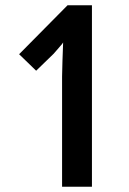

<svg xmlns="http://www.w3.org/2000/svg" viewBox="-20 -806 494 733"><path d="M331 -93H217V-514Q217 -537 218.5 -574.5Q220 -612 221 -644Q220 -641 208 -627.5Q196 -614 185 -601L118 -536L53 -599L238 -786H331Z"/></svg>

Font: Noto Sans Kannada UI ExtraCondensed SemiBold
Style: Regular
Weight: 600
Width: 2
Designer: Jelle Bosma - Monotype Design Team
Foundry: Monotype Imaging Inc.
Version: Version 2.005; ttfautohint (v1.8.4.7-5d5b)